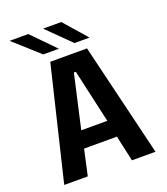

<svg xmlns="http://www.w3.org/2000/svg" viewBox="-159 -1005 968 1115"><g transform="rotate(-20 325.0 -447.5)"><path d="M608 0H462.5L427.5 -159H224.5L189.5 0H44L212.5 -700H439.5ZM320 -594.5 245.5 -264.5H406.5L332 -594.5ZM382 -754 239 -895H351.5L475 -754ZM189 -754 32 -895H147.5L285.5 -754Z"/></g></svg>

Font: Trispace Thin SemiBold
Style: Regular
Weight: 600
Version: Version 1.210